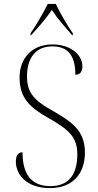

<svg xmlns="http://www.w3.org/2000/svg" viewBox="-20 -951 502 981"><path d="M136 -781V-771H139C180 -816 214 -855 245 -900C274 -856 310 -815 349 -771H352V-781C324 -821 286 -886 265 -931H224C202 -886 164 -821 136 -781ZM235 10C352 10 414 -64 414 -172C414 -290 337 -333 249 -385C163 -434 118 -470 118 -560C118 -656 163 -714 247 -714C326 -714 365 -669 365 -569C388 -569 401 -584 401 -612C401 -671 341 -724 248 -724C145 -724 80 -655 80 -555C80 -449 134 -401 226 -349C331 -289 375 -252 375 -162C375 -56 328 0 238 0C139 0 95 -62 95 -173C70 -173 61 -152 61 -126C61 -60 114 10 235 10Z"/></svg>

Font: Noto Serif Display SemiCondensed ExtraLight
Style: Regular
Weight: 200
Width: 4
Designer: Monotype Design Team
Foundry: Monotype Imaging Inc.
Version: Version 2.009